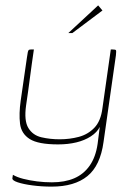

<svg xmlns="http://www.w3.org/2000/svg" viewBox="-20 -583 490 714"><path d="M172 111Q135 111 101 106.5Q67 102 46 95Q25 88 26 80L28 67Q43 76 66.5 82Q90 88 117.5 91.5Q145 95 173 95Q221 95 256 80Q291 65 313.5 33Q336 1 343 -48L351 -111Q341 -91 318 -76Q295 -61 264 -53.5Q233 -46 196 -46Q122 -46 90.5 -66Q59 -86 54.5 -123Q50 -160 57 -209L80 -368Q82 -383 83.5 -389.5Q85 -396 87.5 -397.5Q90 -399 96 -399H106Q102 -373 98.5 -347Q95 -321 91.5 -295Q88 -269 84.5 -243Q81 -217 77 -191Q69 -134 85.5 -107Q102 -80 134 -72.5Q166 -65 202 -65Q239 -65 273 -74Q307 -83 331 -108Q355 -133 361 -181L392 -399H399Q409 -399 411 -396.5Q413 -394 411 -377L365 -55Q353 33 305 72Q257 111 172 111ZM234 -460 345 -563 361 -544 249 -460Z"/></svg>

Font: Genos Thin
Style: Italic
Weight: 100
Italic angle: -8°
Designer: Robert E. Leuschke
Foundry: Robert E. Leuschke
Version: Version 1.010